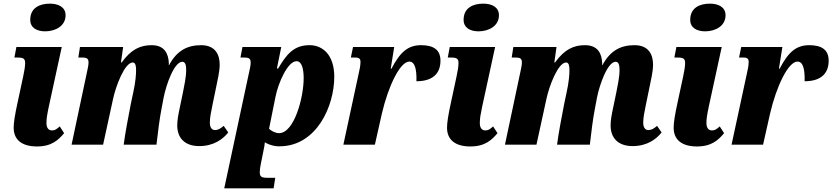

<svg xmlns="http://www.w3.org/2000/svg" viewBox="-20 -794 4569 1054"><path d="M228 -622C285 -622 340 -652 340 -710C340 -757 298 -774 254 -774C199 -774 146 -752 146 -685C146 -641 183 -622 228 -622ZM183 10C264 10 301 -26 332 -63L308 -100C291 -85 282 -78 265 -78C246 -78 235 -93 235 -118C235 -144 239 -166 248 -209L319 -536H70L59 -478H79C110 -478 118 -470 118 -448C118 -431 114 -404 107 -373L78 -238C61 -161 55 -119 55 -93C55 -26 101 10 183 10Z M1074 8C1153 8 1204 -30 1233 -67L1208 -103C1190 -88 1178 -80 1160 -80C1143 -80 1132 -94 1132 -121C1132 -147 1138 -177 1146 -216L1166 -313C1174 -351 1186 -403 1186 -439C1186 -494 1162 -546 1084 -546C1007 -546 950 -515 908 -436H906C907 -439 907 -443 907 -445C905 -499 884 -546 812 -546C752 -546 700 -524 648 -451H644L656 -536H419L410 -478H433C458 -478 466 -471 466 -451C466 -433 460 -413 457 -396L373 0H546L600 -248C615 -320 664 -451 709 -451C725 -451 727 -428 727 -409C727 -384 724 -344 712 -289L698 -223C685 -156 667 -62 659 0H839C846 -63 857 -149 866 -193L878 -257C893 -333 937 -455 981 -455C1000 -455 1002 -429 1002 -409C1002 -371 991 -321 985 -290L968 -208C958 -162 953 -133 953 -105C953 -42 989 8 1074 8Z M1348 -400 1211 240H1482L1491 182H1448C1416 182 1406 176 1406 152C1406 138 1408 124 1412 105L1426 35C1430 19 1433 -2 1434 -13C1459 3 1493 11 1522 9C1717 4 1815 -209 1815 -373C1815 -485 1758 -546 1679 -546C1593 -546 1553 -496 1507 -418H1500L1524 -536H1311L1300 -478H1322C1350 -478 1356 -470 1356 -450C1356 -434 1352 -418 1348 -400ZM1512 -63C1490 -63 1467 -77 1457 -87L1492 -261C1507 -338 1559 -458 1608 -458C1638 -458 1647 -412 1647 -365C1647 -256 1594 -63 1512 -63Z M1949 -390 1865 0H2038L2076 -169C2111 -320 2176 -456 2227 -456C2257 -456 2268 -415 2266 -348C2348 -348 2398 -384 2398 -461C2398 -518 2363 -546 2292 -546C2220 -546 2177 -509 2129 -417H2125L2144 -536H1918L1906 -478H1933C1952 -478 1959 -469 1959 -456C1959 -434 1954 -411 1949 -390Z M2607 -622C2664 -622 2719 -652 2719 -710C2719 -757 2677 -774 2633 -774C2578 -774 2525 -752 2525 -685C2525 -641 2562 -622 2607 -622ZM2562 10C2643 10 2680 -26 2711 -63L2687 -100C2670 -85 2661 -78 2644 -78C2625 -78 2614 -93 2614 -118C2614 -144 2618 -166 2627 -209L2698 -536H2449L2438 -478H2458C2489 -478 2497 -470 2497 -448C2497 -431 2493 -404 2486 -373L2457 -238C2440 -161 2434 -119 2434 -93C2434 -26 2480 10 2562 10Z M3453 8C3532 8 3583 -30 3612 -67L3587 -103C3569 -88 3557 -80 3539 -80C3522 -80 3511 -94 3511 -121C3511 -147 3517 -177 3525 -216L3545 -313C3553 -351 3565 -403 3565 -439C3565 -494 3541 -546 3463 -546C3386 -546 3329 -515 3287 -436H3285C3286 -439 3286 -443 3286 -445C3284 -499 3263 -546 3191 -546C3131 -546 3079 -524 3027 -451H3023L3035 -536H2798L2789 -478H2812C2837 -478 2845 -471 2845 -451C2845 -433 2839 -413 2836 -396L2752 0H2925L2979 -248C2994 -320 3043 -451 3088 -451C3104 -451 3106 -428 3106 -409C3106 -384 3103 -344 3091 -289L3077 -223C3064 -156 3046 -62 3038 0H3218C3225 -63 3236 -149 3245 -193L3257 -257C3272 -333 3316 -455 3360 -455C3379 -455 3381 -429 3381 -409C3381 -371 3370 -321 3364 -290L3347 -208C3337 -162 3332 -133 3332 -105C3332 -42 3368 8 3453 8Z M3851 -622C3908 -622 3963 -652 3963 -710C3963 -757 3921 -774 3877 -774C3822 -774 3769 -752 3769 -685C3769 -641 3806 -622 3851 -622ZM3806 10C3887 10 3924 -26 3955 -63L3931 -100C3914 -85 3905 -78 3888 -78C3869 -78 3858 -93 3858 -118C3858 -144 3862 -166 3871 -209L3942 -536H3693L3682 -478H3702C3733 -478 3741 -470 3741 -448C3741 -431 3737 -404 3730 -373L3701 -238C3684 -161 3678 -119 3678 -93C3678 -26 3724 10 3806 10Z M4080 -390 3996 0H4169L4207 -169C4242 -320 4307 -456 4358 -456C4388 -456 4399 -415 4397 -348C4479 -348 4529 -384 4529 -461C4529 -518 4494 -546 4423 -546C4351 -546 4308 -509 4260 -417H4256L4275 -536H4049L4037 -478H4064C4083 -478 4090 -469 4090 -456C4090 -434 4085 -411 4080 -390Z"/></svg>

Font: Noto Serif Condensed Black
Style: Italic
Weight: 900
Width: 3
Italic angle: -12°
Designer: Monotype Design Team
Foundry: Monotype Imaging Inc.
Version: Version 2.013